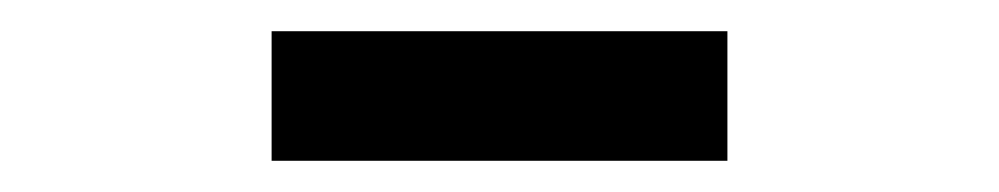

<svg xmlns="http://www.w3.org/2000/svg" viewBox="-20 -734 640 123"><path d="M154 -714H446V-631H154Z"/></svg>

Font: IBM Plex Thai Medium
Style: Regular
Weight: 500
Designer: Mike Abbink, Paul van der Laan, Pieter van Rosmalen, Ben Mitchell, Mark Frömberg
Foundry: Bold Monday
Version: Version 1.0